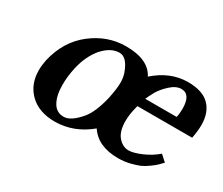

<svg xmlns="http://www.w3.org/2000/svg" viewBox="-85 -651 1009 869"><g transform="rotate(30 419.0 -216.5)"><path d="M678.2 -402.8Q650.4 -402.8 621.6 -376Q592.8 -349.1 579.3 -325Q565.9 -300.8 558.1 -282.2H722.2Q727.1 -302.2 727.1 -327.1Q727.1 -402.8 678.2 -402.8ZM212.9 -243.2Q201.7 -193.4 202.1 -149.9Q202.1 -94.7 221.2 -60.8Q240.2 -26.9 278.8 -26.9Q315.9 -26.9 362.8 -83Q393.6 -121.1 413.1 -202.1Q425.3 -259.3 424.8 -290Q424.8 -315.9 417 -337.9Q393.1 -404.8 354 -404.8Q308.1 -404.8 266.1 -356.9Q228 -310.1 212.9 -243.2ZM365.2 -444.8Q482.4 -444.8 518.1 -375Q597.2 -444.8 689 -444.8Q765.1 -444.8 801.5 -408Q837.9 -371.1 837.9 -306.2Q837.9 -276.4 830.1 -235.8H543.9Q543 -232.9 540 -219.2Q531.2 -186 530.8 -150.9Q530.8 -96.7 554.4 -69.3Q578.1 -42 608.9 -42Q633.8 -42 674.8 -59.6Q715.8 -77.1 748 -105L779.8 -76.2Q764.6 -61 758.3 -54.4Q752 -47.9 731 -32.5Q710 -17.1 692.4 -9.5Q674.8 -2 646 5.1Q617.2 12.2 585 12.2Q480 12.2 435.1 -56.2Q353 11.7 254.9 12.2Q171.9 12.2 124 -33.9Q76.2 -80.1 76.2 -153.8Q76.2 -179.2 82 -208Q107.9 -319.8 188.5 -382.3Q269 -444.8 365.2 -444.8Z"/></g></svg>

Font: Linux Libertine
Style: Semibold Italic
Weight: 600
Italic angle: -11.5°
Designer: Philipp H. Poll
Foundry: Philipp H. Poll
Version: Version 5.1.2 ; ttfautohint (v0.9)